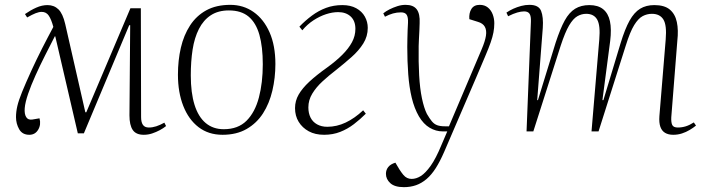

<svg xmlns="http://www.w3.org/2000/svg" viewBox="-20 -542 2911 792"><path d="M326 8H301L208 -392H206Q187 -355 166 -313.5Q145 -272 126.5 -231Q108 -190 96 -155Q84 -120 82 -96Q80 -72 88 -59Q96 -46 114 -49L143 -54Q150 -28 137.5 -7Q125 14 101 14Q72 14 59 -9Q46 -32 46 -59Q46 -81 51.5 -104.5Q57 -128 71 -162.5Q85 -197 110 -252Q120 -274 131 -296.5Q142 -319 153.5 -342Q165 -365 177 -387.5Q189 -410 200 -431Q192 -461 181.5 -477Q171 -493 152 -493Q141 -493 127 -487.5Q113 -482 92 -470L83 -484Q106 -500 129.5 -510.5Q153 -521 176 -521Q203 -521 221 -503.5Q239 -486 249 -443L332 -79H336L518 -508H561L562 -59Q562 -38 569.5 -27Q577 -16 594 -16Q609 -16 624.5 -21Q640 -26 658 -36L665 -22Q654 -13 639 -5Q624 3 607.5 8.5Q591 14 573 14Q541 14 527.5 -6Q514 -26 514 -66L517 -438H513Z M898 14Q840 14 799 -17.5Q758 -49 736 -105Q714 -161 714 -234Q714 -293 726 -345Q738 -397 764 -437Q790 -477 831 -499.5Q872 -522 930 -522Q984 -522 1026 -492.5Q1068 -463 1092 -408.5Q1116 -354 1116 -278Q1116 -221 1103.5 -168Q1091 -115 1065 -74.5Q1039 -34 997.5 -10Q956 14 898 14ZM903 -9Q962 -9 997 -44Q1032 -79 1048 -140Q1064 -201 1064 -277Q1064 -349 1050 -398.5Q1036 -448 1005.5 -473.5Q975 -499 924 -499Q880 -499 849.5 -479Q819 -459 800.5 -422.5Q782 -386 774.5 -337.5Q767 -289 767 -231Q767 -159 782.5 -109.5Q798 -60 828.5 -34.5Q859 -9 903 -9Z M1215 -432Q1239 -457 1266.5 -477.5Q1294 -498 1325 -509.5Q1356 -521 1392 -521Q1426 -521 1449.5 -508Q1473 -495 1485 -473.5Q1497 -452 1497 -427Q1497 -392 1478.5 -362.5Q1460 -333 1430 -306.5Q1400 -280 1366 -253Q1336 -230 1310 -206Q1284 -182 1268 -155.5Q1252 -129 1252 -99Q1252 -75 1261 -57Q1270 -39 1288 -29Q1306 -19 1330 -19Q1369 -19 1406 -36.5Q1443 -54 1478 -87L1489 -73Q1466 -50 1440 -30Q1414 -10 1383.5 2Q1353 14 1317 14Q1280 14 1253.5 -0.5Q1227 -15 1212 -39.5Q1197 -64 1197 -96Q1197 -126 1212 -152Q1227 -178 1256 -205Q1285 -232 1330 -264Q1366 -290 1392 -316Q1418 -342 1432 -368Q1446 -394 1446 -423Q1446 -456 1426.5 -474Q1407 -492 1375 -492Q1351 -492 1325 -483.5Q1299 -475 1273.5 -458.5Q1248 -442 1227 -417Z M1812 85Q1795 124 1777.5 151.5Q1760 179 1739.5 196.5Q1719 214 1696 222Q1673 230 1646 230Q1608 230 1590 213.5Q1572 197 1572 175Q1572 159 1581.5 147Q1591 135 1611 129L1627 156Q1636 170 1643.5 179Q1651 188 1659.5 192Q1668 196 1678 196Q1697 196 1716 184Q1735 172 1756.5 142Q1778 112 1801 56L1825 0H1806Q1778 0 1752.5 -15Q1727 -30 1708 -62Q1689 -95 1678.5 -138.5Q1668 -182 1664 -235.5Q1660 -289 1660 -348Q1660 -364 1660.5 -382.5Q1661 -401 1661.5 -418.5Q1662 -436 1663 -448Q1664 -471 1657.5 -481Q1651 -491 1634 -491Q1617 -491 1601 -486.5Q1585 -482 1568 -473L1561 -487Q1572 -496 1587 -503.5Q1602 -511 1619 -516.5Q1636 -522 1653 -522Q1685 -522 1699 -503.5Q1713 -485 1711 -446Q1711 -438 1710 -417.5Q1709 -397 1708 -378Q1707 -359 1707 -352Q1706 -286 1709 -231.5Q1712 -177 1720.5 -136.5Q1729 -96 1741 -72Q1752 -53 1761.5 -41.5Q1771 -30 1783.5 -25.5Q1796 -21 1815 -21H1832L1967 -339Q1981 -372 1984.5 -394.5Q1988 -417 1980 -431.5Q1972 -446 1951 -452L1916 -463Q1914 -488 1924.5 -505Q1935 -522 1959 -522Q1979 -522 1992.5 -511Q2006 -500 2012.5 -482.5Q2019 -465 2019 -446Q2019 -427 2015.5 -408.5Q2012 -390 2004 -367Q1996 -344 1981.5 -310Q1967 -276 1945 -224Z M2452 -379Q2457 -437 2443.5 -461Q2430 -485 2398 -485Q2379 -485 2361.5 -475Q2344 -465 2327.5 -437Q2311 -409 2293 -354L2180 0H2152L2170 -452Q2171 -475 2164.5 -485Q2158 -495 2142 -495Q2130 -495 2114 -490.5Q2098 -486 2076 -475L2069 -490Q2082 -499 2097.5 -506Q2113 -513 2130 -517.5Q2147 -522 2164 -522Q2202 -522 2212 -497Q2222 -472 2219 -427L2196 -129H2199L2272 -366Q2291 -424 2309.5 -457.5Q2328 -491 2352.5 -506Q2377 -521 2411 -521Q2447 -521 2468 -504Q2489 -487 2496 -454.5Q2503 -422 2497 -373L2465 -129H2469L2540 -364Q2558 -423 2577 -457Q2596 -491 2620.5 -506Q2645 -521 2679 -521Q2721 -521 2743 -502.5Q2765 -484 2772 -451Q2779 -418 2774 -374L2749 -58Q2748 -37 2753 -26.5Q2758 -16 2776 -16Q2793 -16 2809 -21Q2825 -26 2842 -37L2851 -24Q2840 -15 2825 -6Q2810 3 2793 8.5Q2776 14 2757 14Q2737 14 2723.5 6Q2710 -2 2704 -19Q2698 -36 2700 -63L2726 -379Q2731 -438 2716.5 -461.5Q2702 -485 2669 -485Q2649 -485 2631 -475.5Q2613 -466 2596 -438.5Q2579 -411 2561 -353L2449 0H2420Z"/></svg>

Font: Literata 60pt ExtraLight
Style: Italic
Weight: 250
Italic angle: -2°
Designer: Latin by Veronika Burian and Jose Scaglione. Greek by Irene Vlachou. Cyrillic by Vera Evstafieva
Foundry: TypeTogether
Version: Version 3.103;gftools[0.9.29]